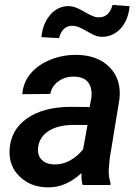

<svg xmlns="http://www.w3.org/2000/svg" viewBox="-20 -765 570 794"><path d="M516.1 -739.3Q510.3 -681.2 478.8 -647Q447.3 -612.8 401.4 -612.8Q389.6 -612.8 378.7 -616.2Q367.7 -619.6 341.6 -634.5Q315.4 -649.4 302.7 -654.1Q290 -658.7 275.9 -658.2Q237.3 -656.7 224.1 -607.4L151.4 -611.3Q156.2 -667 188 -703.9Q219.7 -740.7 266.6 -739.7Q290 -739.3 326.7 -717.5Q363.3 -695.8 379.9 -693.8L392.1 -693.4Q431.6 -694.8 445.3 -744.6ZM321.8 0Q315.9 -19.5 316.9 -49.3Q251.5 11.7 175.8 9.8Q106.9 8.8 61.8 -34.4Q16.6 -77.6 19.5 -144Q23.4 -227.5 91.8 -275.4Q160.2 -323.2 275.4 -323.2L350.6 -322.3L357.4 -358.4Q360.4 -377.4 357.4 -394Q347.7 -446.8 287.6 -448.2Q250.5 -449.2 222.4 -429.4Q194.3 -409.7 188 -376.5L72.3 -375.5Q75.7 -424.3 106.9 -461.2Q138.2 -498 189.9 -518.6Q241.7 -539.1 299.3 -538.1Q385.7 -536.1 434.1 -486.1Q482.4 -436 474.1 -356.4L433.6 -108.9L429.7 -64.9Q428.2 -36.1 437 -8.8L436.5 0ZM202.6 -85Q239.3 -84 270.5 -101.8Q301.8 -119.6 323.7 -147.9L341.8 -248L286.6 -248.5Q221.2 -248.5 182.1 -223.9Q143.1 -199.2 137.7 -156.2Q133.8 -123.5 152.1 -104.7Q170.4 -85.9 202.6 -85Z"/></svg>

Font: TypoPRO Roboto
Style: Italic
Weight: 500
Italic angle: -12°
Designer: Google
Version: Version 2.136; 2016